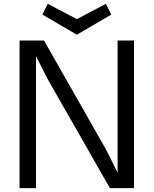

<svg xmlns="http://www.w3.org/2000/svg" viewBox="-20 -967 790 987"><path d="M80.6 -758.8H206.1L524.9 -198.7L584.5 -79.6V-758.8H668.9V0H544.9L223.6 -563L165 -678.7V0H80.6ZM375 -788.6 197.8 -892.1 225.6 -947.3 375 -868.7 524.4 -947.3 552.2 -892.1Z"/></svg>

Font: Duru Sans
Style: Regular
Weight: 400
Designer: Onur Yazõcõgil
Foundry: Onur Yazõcõgil
Version: Version 1.001